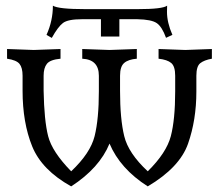

<svg xmlns="http://www.w3.org/2000/svg" viewBox="-20 -644 782 677"><path d="M162.6 -510.3 144 -521Q166.5 -570.8 166.5 -624Q185.5 -611.8 280.8 -611.8H465.3Q553.2 -611.8 569.3 -624L568.8 -602.5Q568.8 -564.5 587.9 -521L565.4 -510.7Q551.3 -549.8 532.7 -562.5Q514.2 -575.2 464.8 -576.2H400.9V-515.1H335.9V-576.2H268.1Q219.7 -576.2 202.1 -563Q184.6 -549.8 162.6 -510.3ZM501 13.2Q403.8 -48.8 366.2 -137.7Q330.6 -51.3 231 13.2Q127.4 -44.4 93.5 -127.9Q59.6 -211.4 59.6 -324.2V-377Q59.6 -405.3 48.8 -418.7Q38.1 -432.1 4.9 -437V-471.2L99.1 -467.8L193.4 -471.2V-437Q156.7 -433.6 145.3 -418.9Q133.8 -404.3 133.8 -377V-324.2Q135.7 -219.2 149.7 -164.1Q163.6 -108.9 231 -40Q298.8 -104 313.7 -164.3Q328.6 -224.6 328.6 -322.8V-377Q328.6 -434.1 270 -437V-471.2L366.2 -467.8L462.4 -471.2V-437Q432.6 -434.6 418 -422.1Q403.3 -409.7 403.3 -377V-323.2Q403.3 -224.6 418 -164.1Q432.6 -103.5 501 -40Q566.9 -105 582.3 -163.8Q597.7 -222.7 597.7 -321.8V-377Q597.7 -410.2 583.7 -421.9Q569.8 -433.6 539.1 -437V-471.2L633.3 -467.8L727.1 -471.2V-437Q699.7 -432.1 686 -421.1Q672.4 -410.2 672.4 -377V-320.8Q672.4 -221.2 643.1 -137.5Q613.8 -53.7 501 13.2Z"/></svg>

Font: Almanac
Style: Regular
Weight: 400
Designer: Eden's Almanac
Version: Version 3.501;March 28, 2021;FontCreator 13.0.0.2683 64-bit